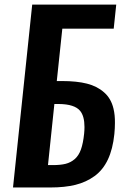

<svg xmlns="http://www.w3.org/2000/svg" viewBox="-20 -830 559 850"><path d="M37.6 0 122.6 -809.6H494.6L483.4 -703.1H255.9L231.4 -471.2H254.4Q320.3 -471.2 365.2 -459.7Q410.2 -448.2 440.4 -421.4Q471.7 -394.5 482.4 -349.1Q489.3 -321.3 488.8 -285.2Q488.8 -262.7 486.3 -236.8Q479.5 -169.9 457.5 -123.5Q435.5 -77.1 398.4 -50.3Q361.3 -23.4 314 -11.7Q266.6 0 202.6 0ZM192.4 -99.1H213.4Q247.6 -99.1 270.3 -104.7Q293 -110.4 310.8 -125.7Q328.6 -141.1 338.4 -168.5Q348.1 -195.8 352.5 -238.8Q354 -253.9 354 -267.6Q354 -315.4 335 -338.9Q310.5 -369.1 239.7 -369.6H220.7Z"/></svg>

Font: Oswald
Style: Medium
Weight: 500
Designer: Vernon Adams
Foundry: Vernon Adams
Version: 3.0; ttfautohint (v0.94.23-7a4d-dirty) -l 8 -r 50 -G 150 -x 